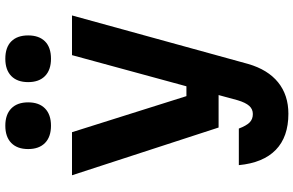

<svg xmlns="http://www.w3.org/2000/svg" viewBox="-216 -696 1131 740"><g transform="rotate(-90 350.0 -326.5)"><path d="M44 -615H210L349 -174H437L404 -50H228ZM660 -615 473 64Q451 140 402 179.5Q353 219 281 219Q192 219 142 170.5Q92 122 83 28H224Q235 57 247.5 69.5Q260 82 280 82Q299 82 311.5 68Q324 54 333 24L507 -615ZM235 -696Q192 -696 168.5 -719Q145 -742 145 -784Q145 -826 168.5 -849Q192 -872 235 -872Q278 -872 301.5 -849Q325 -826 325 -784Q325 -742 301.5 -719Q278 -696 235 -696ZM493 -696Q450 -696 426.5 -719Q403 -742 403 -784Q403 -826 426.5 -849Q450 -872 493 -872Q537 -872 560 -849Q583 -826 583 -784Q583 -742 560 -719Q537 -696 493 -696Z"/></g></svg>

Font: Martian Mono
Style: Bold
Weight: 700
Designer: Roman Shamin
Foundry: Evil Martians
Version: Version 1.000